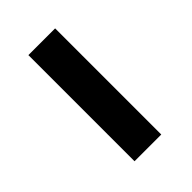

<svg xmlns="http://www.w3.org/2000/svg" viewBox="16 -908 518 518"><g transform="rotate(45 275.0 -649.0)"><path d="M68 -598V-700H473V-598Z"/></g></svg>

Font: Coval
Style: Black
Weight: 1000
Foundry: Context Ltd
Version: Version 001.000